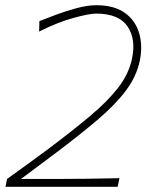

<svg xmlns="http://www.w3.org/2000/svg" viewBox="-20 -716 583 736"><path d="M1 0 7 -30Q46 -58 85.8 -86.8Q125.5 -115.5 165 -145Q257.5 -214.5 325 -271Q392.5 -327.5 433.2 -380.2Q474 -433 486 -491Q502 -565.5 469 -614.5Q436 -663.5 349 -664Q323 -664 262.2 -647.5Q201.5 -631 130 -595L131 -635Q158 -646 196.5 -660.2Q235 -674.5 275.5 -685.2Q316 -696 349 -696Q418 -696 458.8 -666.5Q499.5 -637 513.5 -588.8Q527.5 -540.5 516 -484Q503.5 -423.5 463 -369.2Q422.5 -315 354 -256.8Q285.5 -198.5 189 -126L60.5 -30H190Q315 -30 438 -33L431 0Z"/></svg>

Font: Commissioner Flair Thin
Style: Italic
Weight: 100
Italic angle: -12°
Designer: Kostas Bartsokas
Foundry: Kostas Bartsokas
Version: Version 1.000; ttfautohint (v1.8.3)